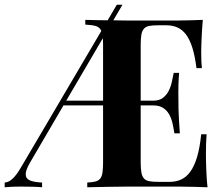

<svg xmlns="http://www.w3.org/2000/svg" viewBox="-34 -792 943 812"><path d="M836.9 -140.1Q836.9 -129.9 837.2 -114.5Q837.4 -99.1 838.1 -80.6Q838.9 -62 840.1 -41.3Q841.3 -20.5 843.8 0Q819.3 -1 790.8 -1.7Q762.2 -2.4 732.9 -2.7Q703.6 -2.9 675.3 -2.9Q647 -2.9 622.6 -2.9Q600.1 -2.9 566.2 -2.9Q532.2 -2.9 492.9 -2.7Q453.6 -2.4 412.6 -1.7Q371.6 -1 335 0V-20Q356.4 -21 369.6 -24.4Q382.8 -27.8 389.9 -36.9Q397 -45.9 399.4 -62.3Q401.9 -78.6 401.9 -106V-346.2H234.4L92.8 -104Q74.7 -72.8 74.7 -55.2Q74.7 -36.6 92.3 -29.1Q109.9 -21.5 144 -20V0Q128.9 -1.5 104.5 -2.2Q80.1 -2.9 52.7 -2.9Q35.2 -2.9 16.8 -2.2Q-1.5 -1.5 -14.2 0V-20Q-6.3 -20.5 1.5 -23.9Q9.3 -27.3 17.6 -34.7Q25.9 -42 35.2 -54.2Q44.4 -66.4 54.7 -84L394.5 -661.1Q387.7 -676.8 372.1 -681.6Q356.4 -686.5 326.7 -688V-708Q348.6 -707 372.6 -706.8Q396.5 -706.5 421.4 -706.1L460 -772H483.9L445.3 -706.1Q471.7 -705.6 497.3 -705.3Q522.9 -705.1 545.9 -705.1Q568.8 -705.1 588.4 -705.1Q607.9 -705.1 622.6 -705.1Q644.5 -705.1 670.4 -705.1Q696.3 -705.1 722.9 -705.3Q749.5 -705.6 775.4 -706.3Q801.3 -707 823.7 -708Q821.8 -687.5 820.6 -667.5Q819.3 -647.5 818.6 -629.6Q817.9 -611.8 817.4 -596.9Q816.9 -582 816.9 -571.8Q816.9 -551.8 817.6 -533.9Q818.4 -516.1 819.8 -503.9H796.9Q790.5 -555.2 779.5 -590.1Q768.6 -625 752.7 -646Q736.8 -667 716.1 -676Q695.3 -685.1 668.9 -685.1H635.7Q612.3 -685.1 597.7 -682.4Q583 -679.7 575 -670.9Q566.9 -662.1 564 -645.8Q561 -629.4 561 -602.1V-366.2H613.8Q640.1 -366.2 655.8 -378.7Q671.4 -391.1 680.2 -409.2Q689 -427.2 693.1 -447.5Q697.3 -467.8 700.7 -483.9H723.6Q721.2 -455.1 720.7 -434.8Q720.2 -414.6 720.2 -398.9Q720.2 -386.7 720.5 -376.5Q720.7 -366.2 720.7 -356Q720.7 -344.7 720.9 -333Q721.2 -321.3 721.9 -306.6Q722.7 -292 723.6 -272.9Q724.6 -253.9 726.6 -228H703.6Q700.2 -249.5 695.6 -270.5Q690.9 -291.5 681.4 -308.3Q671.9 -325.2 655.8 -335.7Q639.6 -346.2 613.8 -346.2H561V-106Q561 -78.6 564 -62.3Q566.9 -45.9 575 -37.1Q583 -28.3 597.7 -25.6Q612.3 -22.9 635.7 -22.9H684.6Q710.4 -22.9 732.4 -33Q754.4 -43 771.2 -66.4Q788.1 -89.8 799.6 -128.4Q811 -167 816.9 -224.1H839.8Q838.4 -208 837.6 -186.5Q836.9 -165 836.9 -140.1ZM401.9 -602.1Q401.9 -610.4 401.6 -617.2Q401.4 -624 400.9 -630.4L246.1 -366.2H401.9Z"/></svg>

Font: SVN-Playfair Display
Style: Bold
Weight: 700
Designer: Claus Eggers Sørensen
Foundry: Claus Eggers Sørensen
Version: Version 1.004;PS 001.004;hotconv 1.0.70;makeotf.lib2.5.58329